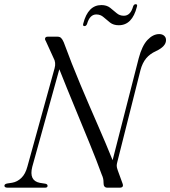

<svg xmlns="http://www.w3.org/2000/svg" viewBox="-30 -870 789 890"><path d="M119.5 -96.5Q103.5 -32.5 154.5 -22.5L180 -18.5Q190.5 -16.5 190.5 -8.5Q190.5 0 178.5 0H6Q-9.5 0 -9.5 -9Q-9.5 -17 3.5 -19.5L26.5 -23Q50 -27 69 -45.2Q88 -63.5 97 -98L223 -553.5Q230.5 -580 218 -601.5L182 -680.5Q177 -687.5 179.5 -693.8Q182 -700 191.5 -700H236Q247 -700 253.2 -694Q259.5 -688 265.5 -674Q301.5 -576 342.5 -478.5Q383.5 -381 422.8 -291.5Q462 -202 492 -127.5L613 -600Q628.5 -658.5 654 -685.2Q679.5 -712 708 -712Q722.5 -712 731.2 -704Q740 -696 739.5 -683.5Q739.5 -655 693 -633Q665 -620.5 647.5 -599.5Q630 -578.5 621 -544.5L513.5 -118Q511 -109 511 -101.2Q511 -93.5 516 -80L537.5 -21Q546 0 524.5 0H468Q449.5 0 450 -22Q450 -33.5 448.2 -41.8Q446.5 -50 440.5 -63.5Q419 -123 386.2 -203.2Q353.5 -283.5 316.5 -372.8Q279.5 -462 245 -549ZM520.5 -753Q496 -753 480 -765.5Q464 -778 450 -790.5Q436 -803 416.5 -803Q386 -803 373.5 -759Q369.5 -749 361.5 -749Q352.5 -749 356 -761Q378 -846.5 440 -846.5Q464.5 -846.5 480.5 -834Q496.5 -821.5 510.5 -809.2Q524.5 -797 544 -797Q575 -797 587 -840Q590.5 -850.5 599 -850.5Q608.5 -850.5 604.5 -838.5Q583 -753 520.5 -753Z"/></svg>

Font: Fraunces 72pt S000 Light
Style: Italic
Weight: 300
Italic angle: -16°
Version: Version 1.000; ttfautohint (v1.8.3)